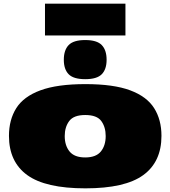

<svg xmlns="http://www.w3.org/2000/svg" viewBox="-20 -1020 932 1050"><path d="M29 -277Q29 -365 69 -428.5Q109 -492 201 -526Q293 -560 447 -560Q601 -560 692 -526Q783 -492 823 -428.5Q863 -365 863 -277Q863 -135 763.5 -62.5Q664 10 447 10Q229 10 129 -62.5Q29 -135 29 -277ZM334 -276Q334 -224 360.5 -191.5Q387 -159 446 -159Q505 -159 531.5 -191.5Q558 -224 558 -276Q558 -325 534 -358Q510 -391 446 -391Q383 -391 358.5 -358Q334 -325 334 -276ZM446 -587Q382 -587 355.5 -614Q329 -641 329 -693Q329 -746 355.5 -773.5Q382 -801 446 -801Q510 -801 536.5 -773.5Q563 -746 563 -693Q563 -641 536.5 -614Q510 -587 446 -587ZM226 -826V-1000H666V-826Z"/></svg>

Font: Georama ExtraExtended Black
Style: Regular
Weight: 900
Width: 8
Designer: Jean-Baptiste Levee
Foundry: Production Type
Version: Version 1.000